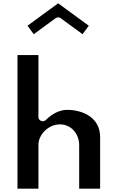

<svg xmlns="http://www.w3.org/2000/svg" viewBox="-20 -1169 712 1164"><path d="M146.6 -1012.8 184.7 -961.8 317.7 -1059.2C325.7 -1065 338.3 -1065.7 347.3 -1059.2L480.3 -961.8L518.4 -1012.8L332.5 -1149ZM86 -25H213V-290C213 -356.7 276.5 -415 343 -415C416.8 -415 460 -351.3 460 -290V-25H587V-338C587 -460.3 476.1 -503 387 -503C339.9 -503 294.7 -478.3 257.7 -441.3C253.8 -437.4 246.8 -434 240 -434H238C227.3 -434 213 -443.9 213 -459V-835H86Z"/></svg>

Font: Hussar Ekologiczny
Style: Regular
Weight: 400
Foundry: Cannot Into Space Fonts
Version: Version 0.97